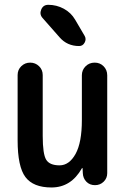

<svg xmlns="http://www.w3.org/2000/svg" viewBox="-20 -785 540 814"><path d="M198.2 9.8Q121.1 9.8 87.9 -34.2Q54.7 -78.1 54.7 -190.4V-466.8Q54.7 -489.3 70.3 -504.4Q85.9 -519.5 107.9 -519.5Q129.9 -519.5 145.5 -504.4Q161.1 -489.3 161.1 -466.8V-209Q161.1 -131.8 175.8 -107.9Q190.4 -84 232.4 -84Q273.4 -84 300.3 -132.3Q327.1 -180.7 327.1 -276.4V-465.8Q327.1 -488.3 342.8 -503.9Q358.4 -519.5 381.3 -519.5Q404.3 -519.5 419.4 -503.9Q434.6 -488.3 434.6 -465.8V-50.8Q434.6 -29.3 419.4 -14.6Q404.3 0 382.8 0Q360.4 0 346.2 -14.6Q332 -29.3 331.1 -50.8L330.1 -72.3H329.1Q327.1 -72.3 327.1 -71.3Q281.2 9.8 198.2 9.8ZM184.6 -764.6Q219.7 -764.6 250.5 -748Q281.2 -731.4 298.8 -701.2L338.9 -632.8Q346.7 -619.1 338.9 -604.5Q331.1 -589.8 315.4 -589.8Q264.6 -589.8 232.4 -627L160.2 -709Q146.5 -724.6 154.8 -744.6Q163.1 -764.6 184.6 -764.6Z"/></svg>

Font: Rounded-X Mgen+ 2m medium
Style: Regular
Weight: 500
Designer: [Source Han Sans]
Ryoko NISHIZUKA  (kana & ideographs); Paul D. Hunt (Latin, Greek & Cyrillic); Wenlong ZHANG  (bopomofo
Version: Version 1.059.20150602